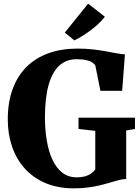

<svg xmlns="http://www.w3.org/2000/svg" viewBox="-20 -1018 766 1049"><path d="M384 11Q297 11 229.8 -17.2Q162.5 -45.5 116.2 -96.5Q70 -147.5 46.2 -216.2Q22.5 -285 22.5 -365.5Q22.5 -458.5 48.8 -530.5Q75 -602.5 124.5 -652Q174 -701.5 244.5 -727Q315 -752.5 404 -752.5Q447 -752.5 485.8 -748.2Q524.5 -744 557.8 -737.8Q591 -731.5 617.2 -726.8Q643.5 -722 662.5 -721L647.5 -522H528.5L501 -659.5Q497 -667.5 486 -675.5Q475 -683.5 453.8 -689Q432.5 -694.5 398 -694.5Q342.5 -694.5 304 -659.5Q265.5 -624.5 245.8 -554.5Q226 -484.5 225.5 -379Q225.5 -309 235.8 -249Q246 -189 267.2 -144Q288.5 -99 321.2 -74Q354 -49 399 -49Q424 -49 443.2 -54.2Q462.5 -59.5 476.8 -69.2Q491 -79 500.5 -92V-303L409 -313.5V-375H717.5V-313.5L669.5 -305V-40Q650 -39.5 629 -34Q608 -28.5 583.5 -21Q559 -13.5 529.2 -6.2Q499.5 1 463.5 6Q427.5 11 384 11ZM386 -797.5 334 -840 461.5 -998 553 -926.5Q537.5 -906.5 517.5 -887.8Q497.5 -869 475.2 -852.5Q453 -836 430.5 -822Q408 -808 386.5 -797.5Z"/></svg>

Font: Merriweather 48pt Black
Style: Regular
Weight: 900
Version: Version 2.100